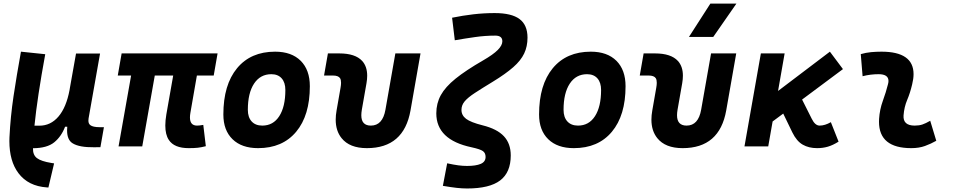

<svg xmlns="http://www.w3.org/2000/svg" viewBox="-20 -815 5313 1069"><path d="M249.5 229 241.7 228.5Q137.2 221.7 82.5 148.9Q32.2 82 32.2 -29.8Q32.2 -40 32.7 -50.3Q38.1 -164.1 55.4 -279.8Q72.8 -395.5 96.7 -527.3L231.9 -513.2Q187.5 -271.5 171.9 -115.2H199.2Q262.2 -115.2 305.7 -166.3Q349.1 -217.3 367.2 -313.5L368.2 -319.3Q368.7 -322.8 369.1 -325.7V-325.2L403.3 -517.1H537.1L473.1 -155.3Q472.2 -148.9 472.2 -143.1Q472.2 -126.5 482.9 -118.2Q497.6 -106.9 534.7 -106.9H558.6L539.1 4.4L503.9 4.9Q422.4 5.9 385.3 -16.6Q353.5 -35.2 353.5 -88.9Q353.5 -98.6 354.5 -109.4H342.3Q321.8 -55.2 282 -22.7Q242.2 9.8 163.6 10.3Q162.6 47.9 185.8 65.4Q209 83 266.1 92.3L281.2 94.7Z M1030.8 9.8Q949.7 9.8 919.9 -36.1Q900.4 -65.4 900.4 -116.2Q900.4 -144 906.2 -178.2L944.3 -394.5H841.8L772 0H640.1L710 -394.5H635.7L657.2 -517.6H1191.4L1169.9 -394.5H1076.2L1040 -186.5Q1037.6 -172.4 1037.6 -161.1Q1037.6 -115.7 1077.1 -115.7Q1084.5 -115.7 1092.8 -116.7Q1101.1 -117.7 1111.8 -119.6L1126 -1Q1100.6 5.4 1081.1 7.6Q1061.5 9.8 1030.8 9.8Z M1417 9.8Q1325.7 9.8 1274.7 -39.8Q1223.6 -89.4 1223.6 -177.7Q1223.6 -342.8 1299.8 -435.1Q1376 -527.3 1511.7 -527.3Q1603 -527.3 1654.1 -476.6Q1705.1 -425.8 1705.1 -335Q1705.1 -172.4 1628.9 -81.3Q1552.7 9.8 1417 9.8ZM1440.4 -115.7Q1501 -115.7 1534.9 -168.2Q1568.8 -220.7 1568.8 -314Q1568.8 -355.5 1548.3 -378.7Q1527.8 -401.9 1490.7 -401.9Q1429.2 -401.9 1394.5 -349.4Q1359.9 -296.9 1359.9 -203.6Q1359.9 -162.1 1381.1 -138.9Q1402.3 -115.7 1440.4 -115.7Z M2022.9 9.8Q1926.3 9.8 1881.8 -45.9Q1849.1 -86.4 1849.1 -148.9Q1849.1 -172.9 1854 -200.2L1876 -326.2Q1878.9 -342.3 1878.9 -354Q1878.9 -370.6 1873.5 -379.4Q1863.8 -394.5 1833.5 -394.5H1784.2L1805.7 -517.6H1869.1Q1958 -517.6 1996.6 -475.6Q2024.4 -444.8 2024.4 -393.6Q2024.4 -374 2020.5 -351.6L1994.6 -204.1Q1991.7 -187 1991.7 -173.3Q1991.7 -115.7 2044.9 -115.7Q2110.4 -115.7 2126 -204.1L2181.2 -517.6H2321.3L2265.6 -200.2Q2228.5 9.8 2022.9 9.8Z M2580.6 234.4Q2553.7 234.4 2522.5 231Q2491.2 227.5 2445.8 219.7L2469.7 94.2Q2505.9 102.1 2531.5 105.5Q2557.1 108.9 2580.6 108.9Q2629.4 108.9 2656.5 97.4Q2683.6 85.9 2683.6 58.6Q2683.6 37.1 2668.9 26.4Q2654.3 15.6 2605 4.9Q2409.2 -36.6 2409.2 -184.1Q2409.2 -239.3 2434.3 -285.2Q2459.5 -331.1 2516.6 -377.2Q2573.7 -423.3 2669.4 -478.5Q2726.1 -511.2 2751.5 -536.9Q2776.9 -562.5 2776.9 -585Q2776.9 -616.7 2737.8 -616.7Q2681.2 -616.7 2625 -608.6Q2568.8 -600.6 2512.2 -590.8L2497.1 -716.3Q2556.6 -728.5 2615.7 -735.4Q2674.8 -742.2 2733.9 -742.2Q2828.1 -742.2 2872.6 -709Q2917 -675.8 2917 -605.5Q2917 -556.2 2898.4 -517.1Q2879.9 -478 2837.6 -440.9Q2795.4 -403.8 2725.1 -360.8Q2662.6 -322.8 2623.8 -297.4Q2585 -272 2567.1 -250.7Q2549.3 -229.5 2549.3 -203.1Q2549.3 -172.9 2575.2 -153.3Q2601.1 -133.8 2667 -117.2Q2747.6 -97.2 2785.6 -56.4Q2823.7 -15.6 2823.7 50.3Q2823.7 145 2764.6 189.7Q2705.6 234.4 2580.6 234.4Z M3174.8 9.8Q3083.5 9.8 3032.5 -39.8Q2981.4 -89.4 2981.4 -177.7Q2981.4 -342.8 3057.6 -435.1Q3133.8 -527.3 3269.5 -527.3Q3360.8 -527.3 3411.9 -476.6Q3462.9 -425.8 3462.9 -335Q3462.9 -172.4 3386.7 -81.3Q3310.5 9.8 3174.8 9.8ZM3198.2 -115.7Q3258.8 -115.7 3292.7 -168.2Q3326.7 -220.7 3326.7 -314Q3326.7 -355.5 3306.2 -378.7Q3285.6 -401.9 3248.5 -401.9Q3187 -401.9 3152.3 -349.4Q3117.7 -296.9 3117.7 -203.6Q3117.7 -162.1 3138.9 -138.9Q3160.2 -115.7 3198.2 -115.7Z M3780.8 9.8Q3684.1 9.8 3639.6 -45.9Q3606.9 -86.4 3606.9 -148.9Q3606.9 -172.9 3611.8 -200.2L3633.8 -326.2Q3636.7 -342.3 3636.7 -354Q3636.7 -370.6 3631.3 -379.4Q3621.6 -394.5 3591.3 -394.5H3542L3563.5 -517.6H3627Q3715.8 -517.6 3754.4 -475.6Q3782.2 -444.8 3782.2 -393.6Q3782.2 -374 3778.3 -351.6L3752.4 -204.1Q3749.5 -187 3749.5 -173.3Q3749.5 -115.7 3802.7 -115.7Q3868.2 -115.7 3883.8 -204.1L3939 -517.6H4079.1L4023.4 -200.2Q3986.3 9.8 3780.8 9.8ZM3815.9 -609.4 3935.1 -794.9H4080.1L3951.2 -609.4Z M4125 0 4216.3 -517.6H4348.6L4312 -308.6L4600.6 -527.3L4673.3 -430.2L4445.8 -260.7L4499.5 -153.8Q4518.1 -115.7 4543.5 -115.7Q4572.8 -115.7 4606 -134.8L4648.9 -26.4Q4617.7 -6.8 4589.8 1.5Q4562 9.8 4529.3 9.8Q4483.4 9.8 4449.5 -9.5Q4415.5 -28.8 4391.6 -77.6L4340.8 -182.6L4281.7 -138.7L4257.3 0Z M5159.2 -142.6 5192.9 -31.2Q5163.1 -14.2 5129.9 -2.2Q5096.7 9.8 5053.7 9.8Q4874 9.8 4874 -137.2Q4874 -145 4874.5 -153.3Q4877.9 -205.6 4895.5 -253.9Q4913.1 -302.2 4923.8 -345.2Q4926.8 -355.5 4926.8 -364.3Q4926.8 -401.9 4872.1 -401.9Q4825.7 -401.9 4782.7 -390.6L4772.5 -513.7Q4801.3 -522 4830.1 -524.7Q4858.9 -527.3 4887.7 -527.3Q5066.4 -527.3 5066.4 -402.3Q5066.4 -376.5 5058.6 -345.2Q5047.4 -297.4 5030.8 -258.3Q5014.2 -219.2 5010.7 -172.4Q5006.8 -115.7 5072.8 -115.7Q5097.2 -115.7 5115.5 -121.8Q5133.8 -127.9 5159.2 -142.6Z"/></svg>

Font: CaskaydiaCove NFP
Style: Bold Italic
Weight: 700
Italic angle: -10°
Designer: Aaron Bell
Foundry: Saja Typeworks
Version: Version 2111.001; VTT 6.35;Nerd Fonts 3.1.1